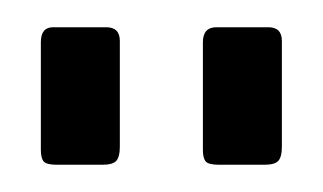

<svg xmlns="http://www.w3.org/2000/svg" viewBox="-20 -762 237 141"><path d="M68 -732V-654Q68 -647 65.5 -644Q63 -641 55 -641H22Q14 -641 12 -643.5Q10 -646 10 -652V-731Q10 -742 19 -742H58Q68 -742 68 -732ZM187 -732V-654Q187 -647 184.5 -644Q182 -641 174 -641H141Q133 -641 131 -643.5Q129 -646 129 -652V-731Q129 -742 139 -742H177Q187 -742 187 -732Z"/></svg>

Font: Libre Franklin ExtraLight
Style: Regular
Weight: 250
Designer: Pablo Impallari, Rodrigo Fuenzalida, Nhung Nguyen
Foundry: Impallari Type
Version: Version 3.000